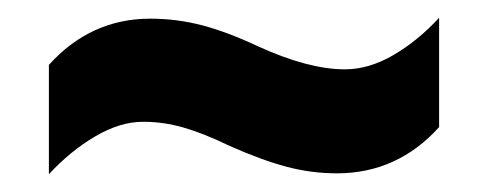

<svg xmlns="http://www.w3.org/2000/svg" viewBox="-20 -451 549 216"><path d="M238 -287Q209 -301 186.5 -307.5Q164 -314 141 -314Q115 -314 87 -297.5Q59 -281 35 -255V-378Q82 -430 149 -430Q179 -430 207.5 -422.5Q236 -415 270 -399Q327 -373 368 -373Q395 -373 422.5 -389Q450 -405 474 -431V-308Q427 -256 359 -256Q330 -256 302 -263.5Q274 -271 238 -287Z"/></svg>

Font: Noto Sans Kannada Condensed ExtraBold
Style: Regular
Weight: 800
Width: 3
Designer: Jelle Bosma - Monotype Design Team
Foundry: Monotype Imaging Inc.
Version: Version 2.005; ttfautohint (v1.8.4.7-5d5b)